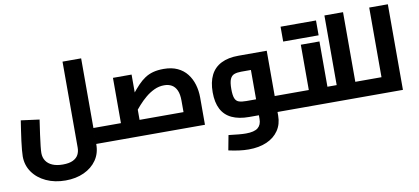

<svg xmlns="http://www.w3.org/2000/svg" viewBox="-82 -999 3393 1553"><g transform="rotate(-10 1614.5 -222.5)"><path d="M643 0V-131H748V0ZM349 248Q260 248 190 215.5Q120 183 80 126Q40 69 40 -4Q40 -24 43 -56.5Q46 -89 51 -129Q56 -169 62.5 -211.5Q69 -254 75 -294L226 -274Q216 -207 208.5 -152.5Q201 -98 197 -60.5Q193 -23 193 -5Q193 32 211 59.5Q229 87 264 102Q299 117 349 117Q402 117 433 101.5Q464 86 477 60.5Q490 35 490 3V-703H643V3Q643 77 605 132Q567 187 500.5 217.5Q434 248 349 248ZM748 0V-131Q753 -131 757 -126.5Q761 -122 763 -113.5Q765 -105 766.5 -93Q768 -81 768 -66Q768 -51 766.5 -38.5Q765 -26 763 -17.5Q761 -9 757 -4.5Q753 0 748 0Z M748 0V-131H1510L1383 -22V-224Q1383 -278 1368.5 -310Q1354 -342 1328 -357Q1302 -372 1266 -372Q1223 -372 1184.5 -354Q1146 -336 1112.5 -308Q1079 -280 1050.5 -248Q1022 -216 1000.5 -187Q979 -158 964 -141L933 -245Q976 -299 1009 -340.5Q1042 -382 1071 -412.5Q1100 -443 1130.5 -463Q1161 -483 1198 -493Q1235 -503 1285 -503Q1350 -503 1397.5 -481Q1445 -459 1475.5 -420Q1506 -381 1521 -330.5Q1536 -280 1536 -224V0ZM869 -131V-503H1022V-131ZM748 0Q743 0 739 -4.5Q735 -9 733 -17.5Q731 -26 729.5 -38.5Q728 -51 728 -66Q728 -86 730 -100.5Q732 -115 736.5 -123Q741 -131 748 -131Z M2132 0V-131H2236V0ZM1851 258Q1813 258 1772 252.5Q1731 247 1686 237L1709 115Q1758 121 1792.5 124Q1827 127 1851 127Q1919 127 1949 103Q1979 79 1979 30V-394L2010 -372H1899Q1865 -372 1842 -363.5Q1819 -355 1807.5 -328.5Q1796 -302 1796 -247Q1796 -196 1806 -171Q1816 -146 1839 -138.5Q1862 -131 1899 -131H1979V0H1899Q1815 0 1757.5 -27Q1700 -54 1671.5 -109Q1643 -164 1643 -247Q1643 -331 1671.5 -388Q1700 -445 1757.5 -474Q1815 -503 1899 -503H2132V30Q2132 100 2097 151.5Q2062 203 1999 230.5Q1936 258 1851 258ZM2236 0V-131Q2242 -131 2245.5 -126.5Q2249 -122 2251.5 -113.5Q2254 -105 2255 -93Q2256 -81 2256 -66Q2256 -51 2255 -38.5Q2254 -26 2251.5 -17.5Q2249 -9 2245.5 -4.5Q2242 0 2236 0Z M2565 0V-131H2695V0ZM2695 0V-131Q2701 -131 2704.5 -126.5Q2708 -122 2710.5 -113.5Q2713 -105 2714 -93Q2715 -81 2715 -66Q2715 -51 2714 -38.5Q2713 -26 2710.5 -17.5Q2708 -9 2704.5 -4.5Q2701 0 2695 0ZM2236 0V-131H2505L2412 -54V-503H2565V0ZM2236 0Q2230 0 2226.5 -4.5Q2223 -9 2221 -17.5Q2219 -26 2217.5 -38.5Q2216 -51 2216 -66Q2216 -86 2218 -100.5Q2220 -115 2224.5 -123Q2229 -131 2236 -131ZM2276 -553V-675H2430V-553ZM2413 -553V-675H2567V-553Z M2794 0V-131H2898V0ZM2641 0V-703H2794V0ZM2530 0V-131H2641V0ZM2530 0Q2525 0 2521 -4.5Q2517 -9 2515 -17.5Q2513 -26 2511.5 -38.5Q2510 -51 2510 -66Q2510 -86 2512 -100.5Q2514 -115 2518.5 -123Q2523 -131 2530 -131ZM2898 0V-131Q2904 -131 2907.5 -126.5Q2911 -122 2913.5 -113.5Q2916 -105 2917 -93Q2918 -81 2918 -66Q2918 -51 2917 -38.5Q2916 -26 2913.5 -17.5Q2911 -9 2907.5 -4.5Q2904 0 2898 0Z M3009 0V-703H3162V0ZM2898 0V-131H3009V0ZM2898 0Q2893 0 2889 -4.5Q2885 -9 2883 -17.5Q2881 -26 2879.5 -38.5Q2878 -51 2878 -66Q2878 -86 2880 -100.5Q2882 -115 2886.5 -123Q2891 -131 2898 -131Z"/></g></svg>

Font: Cairo Play ExtraBold
Style: Regular
Weight: 800
Version: Version 3.119